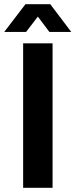

<svg xmlns="http://www.w3.org/2000/svg" viewBox="-43 -893 359 913"><path d="M-23 -741 78 -873H196L296 -741H192L137 -814L81 -741ZM67 0V-687H207V0Z"/></svg>

Font: Archivo SemiCondensed
Style: Bold
Weight: 680
Width: 4
Designer: Hector Gatti
Foundry: Omnibus-Type
Version: Version 2.001; ttfautohint (v1.8.3)